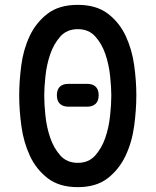

<svg xmlns="http://www.w3.org/2000/svg" viewBox="-20 -760 640 790"><path d="M300 -90Q345 -90 372 -120.5Q399 -151 413.5 -193.5Q428 -236 433 -284Q438 -332 438 -367Q438 -401 433 -448Q428 -495 413.5 -537.5Q399 -580 372 -610Q345 -640 300 -640Q255 -640 228 -609.5Q201 -579 186.5 -536.5Q172 -494 167 -447Q162 -400 162 -366Q162 -331 167 -283.5Q172 -236 186.5 -193.5Q201 -151 228 -120.5Q255 -90 300 -90ZM300 10Q224 10 176.5 -26.5Q129 -63 103 -119Q77 -175 68 -241Q59 -307 59 -367Q59 -425 67.5 -490.5Q76 -556 102 -611.5Q128 -667 175.5 -703.5Q223 -740 300 -740Q376 -740 423.5 -704Q471 -668 497 -612.5Q523 -557 532 -492Q541 -427 541 -369Q541 -308 532 -241.5Q523 -175 496.5 -119Q470 -63 423 -26.5Q376 10 300 10ZM338 -321H262Q239 -321 226.5 -333Q214 -345 214 -368Q214 -391 226 -403Q238 -415 262 -415H338Q362 -415 374 -403Q386 -391 386 -368Q386 -345 373.5 -333Q361 -321 338 -321Z"/></svg>

Font: Maple Mono NL Medium
Style: Regular
Weight: 500
Monospace: yes
Designer: subframe7536
Version: Version 7.000